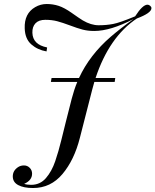

<svg xmlns="http://www.w3.org/2000/svg" viewBox="-20 -759 783 967"><path d="M141.6 115.7Q141.6 149.4 101.6 167Q116.2 171.9 136.7 171.9Q182.1 171.9 211.4 137.9Q240.7 104 258.1 53Q275.4 2 288.6 -52.5Q301.8 -106.9 311.5 -145L341.3 -262.2Q353 -307.1 369.1 -346.2H236.3L239.7 -366.2H377.9Q431.6 -482.4 538.1 -574.2Q586.9 -616.2 652.3 -663.1Q536.6 -603 454.6 -603Q422.4 -603 396.2 -609.9Q370.1 -616.7 332.5 -630.9Q294.9 -645 268.1 -652.1Q241.2 -659.2 208.3 -659.2Q175.3 -659.2 158.7 -641.6Q142.1 -624 143.1 -593.8Q145 -534.2 217.3 -520L214.4 -500Q168.9 -507.8 137.5 -535.6Q106 -563.5 104.5 -616.2Q101.6 -690.9 157.2 -723.1Q184.1 -738.8 215.3 -738.8Q246.6 -738.8 275.4 -729.5Q304.2 -720.2 341.8 -693.6Q379.4 -667 397 -656.2Q438.5 -631.8 477.1 -631.8Q515.6 -631.8 549.3 -638.2Q583 -644.5 660.6 -676.8Q698.2 -735.4 722.7 -735.4Q729.5 -735.4 736.1 -730Q742.7 -724.6 742.7 -717.8Q742.7 -693.4 669.4 -666Q529.8 -572.8 461.4 -366.2H560.5L557.6 -346.2H455.1Q451.2 -333.5 444.3 -307.1L382.3 -64.9Q354 46.9 294.7 117.4Q235.4 188 146.5 188Q99.6 188 72 173.3Q44.4 158.7 44.4 129.4Q44.4 100.1 71.3 82.5Q84 74.2 100.8 74.2Q117.7 74.2 129.6 86.2Q141.6 98.1 141.6 115.7Z"/></svg>

Font: PlayfairDisplaySC-Italic
Style: Italic
Weight: 400
Italic angle: -14°
Designer: Claus Eggers Sørensen
Foundry: Claus Eggers Sørensen
Version: Version 1.004;PS 001.004;hotconv 1.0.70;makeotf.lib2.5.58329